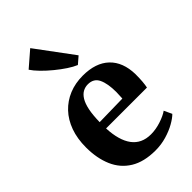

<svg xmlns="http://www.w3.org/2000/svg" viewBox="-260 -944 1038 1038"><g transform="rotate(-45 259.0 -425.0)"><path d="M279 11Q191 11 134.5 -23.8Q78 -58.5 51 -121.2Q24 -184 24 -266.5Q24 -333.5 43.2 -386.8Q62.5 -440 97.5 -477Q132.5 -514 180.5 -533.8Q228.5 -553.5 286 -553.5Q384.5 -553.5 438 -502.5Q491.5 -451.5 493.5 -357.5Q493.5 -325 491.5 -301.8Q489.5 -278.5 486 -262.5H173.5Q175.5 -216 185.8 -179.8Q196 -143.5 214.5 -118.5Q233 -93.5 260 -80.8Q287 -68 323 -68Q360.5 -68 400 -81Q439.5 -94 461.5 -110L482.5 -65Q466.5 -48.5 435.2 -30.8Q404 -13 363.2 -1Q322.5 11 279 11ZM173 -311 350 -314.5Q350.5 -326.5 351 -338.5Q351.5 -350.5 352 -362.5Q352 -427 334.5 -464Q317 -501 272.5 -501Q251.5 -501 233.8 -491.2Q216 -481.5 202.5 -459.5Q189 -437.5 181.5 -401Q174 -364.5 173 -311ZM307.5 -613Q285.5 -622 256.2 -641.2Q227 -660.5 196.8 -685.2Q166.5 -710 141.2 -735.8Q116 -761.5 102 -783L190.5 -859.5L348 -647L308.5 -613Z"/></g></svg>

Font: Merriweather 60pt
Style: Bold
Weight: 700
Version: Version 2.100